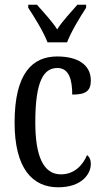

<svg xmlns="http://www.w3.org/2000/svg" viewBox="-20 -786 437 816"><path d="M182 -606H265C282 -651 321 -715 346 -753V-766H309C281 -733 247 -699 223 -661C199 -699 165 -733 137 -766H100V-753C125 -715 165 -651 182 -606ZM227 10C328 10 366 -47 366 -89C366 -108 360 -119 350 -127C332 -84 296 -45 239 -45C164 -45 130 -123 130 -266C130 -445 167 -497 224 -497C274 -497 287 -446 287 -384C343 -384 366 -398 366 -444C366 -509 313 -546 223 -546C121 -546 42 -479 42 -265C42 -70 118 10 227 10Z"/></svg>

Font: Noto Serif Myanmar ExtCond
Style: Regular
Weight: 400
Width: 2
Designer: Ben Mitchell and the Monotype Design Team
Foundry: Monotype Imaging Inc.
Version: Version 2.106